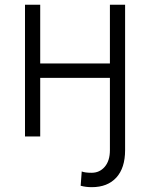

<svg xmlns="http://www.w3.org/2000/svg" viewBox="-20 -565 623 795"><path d="M146.5 -545.4V-302.2H435.1V-545.4H498V56.6Q498 130.4 461.7 170.2Q425.3 210 359.9 210Q335 210 314 204.1L318.4 145Q332 150.4 359.4 150.4Q392.6 150.4 413.8 125.5Q435.1 100.6 435.1 56.6V-242.7H146.5V0H83.5V-545.4Z"/></svg>

Font: Interop Light
Style: Regular
Weight: 300
Designer: Rasmus Andersson, Google, Jang Haemin
Foundry: jhaemin
Version: Version 1.007